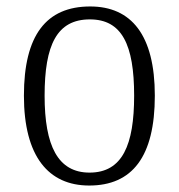

<svg xmlns="http://www.w3.org/2000/svg" viewBox="-20 -564 553 594"><path d="M256 10C389 10 459 -79 459 -268C459 -456 386 -544 259 -544C123 -544 54 -455 54 -268C54 -80 130 10 256 10ZM257 -30C159 -30 118 -113 118 -268C118 -425 156 -504 258 -504C357 -504 395 -426 395 -268C395 -116 359 -30 257 -30Z"/></svg>

Font: Noto Serif Khmer SemiCondensed Light
Style: Regular
Weight: 300
Width: 4
Designer: Danh Hong and the Monotype Design Team
Foundry: Monotype Imaging Inc.
Version: Version 2.004